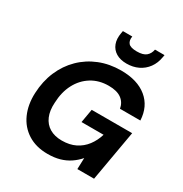

<svg xmlns="http://www.w3.org/2000/svg" viewBox="-214 -1103 1211 1274"><g transform="rotate(30 391.5 -466.0)"><path d="M332 12Q243 12 180 -28Q117 -68 86 -138Q55 -208 59 -297Q63 -389 95.5 -465Q128 -541 184.5 -596.5Q241 -652 316 -682Q391 -712 480 -712Q605 -712 677.5 -652.5Q750 -593 755 -488H599Q591 -533 556.5 -558Q522 -583 459 -583Q385 -583 328.5 -548Q272 -513 239.5 -451Q207 -389 204 -306Q200 -245 218.5 -201.5Q237 -158 275.5 -135Q314 -112 369 -112Q429 -112 473 -134Q517 -156 546.5 -195Q576 -234 591 -284H422L440 -388H750L682 0H554L557 -86Q530 -55 497 -33Q464 -11 423.5 0.5Q383 12 332 12ZM486 -769Q438 -769 405.5 -788.5Q373 -808 359.5 -843.5Q346 -879 355 -927L358 -944H430Q424 -911 440 -892Q456 -873 505 -873Q553 -873 575.5 -892Q598 -911 604 -944H677L674 -927Q666 -878 640 -842.5Q614 -807 574.5 -788Q535 -769 486 -769Z"/></g></svg>

Font: DM Sans ExtraBold
Style: Italic
Weight: 800
Italic angle: -10°
Designer: Colophon Foundry, Jonny Pinhorn
Foundry: Colophon Foundry
Version: Version 4.004;gftools[0.9.30]